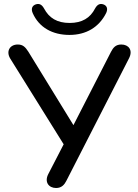

<svg xmlns="http://www.w3.org/2000/svg" viewBox="-20 -935 691 962"><path d="M328 -760C411 -760 476 -798 512 -870C522 -892 515 -907 498 -913C480 -919 467 -912 456 -892C432 -845 391 -820 329 -820C266 -820 226 -845 201 -892C190 -912 177 -919 159 -913C142 -907 134 -892 144 -869C176 -797 243 -760 328 -760ZM261 7C289 7 303 -10 313 -30L626 -642C648 -684 624 -712 588 -712C559 -712 547 -696 536 -675L348 -308L122 -676C107 -699 95 -712 69 -712C30 -712 9 -679 31 -642L299 -212L222 -63C201 -22 225 7 261 7Z"/></svg>

Font: Nunito SemiBold
Style: Regular
Weight: 600
Designer: Vernon Adams
Foundry: Vernon Adams
Version: Version 3.602